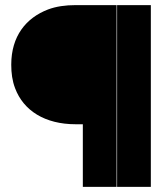

<svg xmlns="http://www.w3.org/2000/svg" viewBox="-20 -731 647 751"><path d="M24 -478C24 -445 28 -415 39 -386C72 -298 156 -245 276 -245H304V0H436V-711H276C236 -711 200 -706 168 -694C82 -661 24 -590 24 -478ZM438 0H570V-711H438Z"/></svg>

Font: Asimov Pro
Style: Ult
Weight: 900
Designer: Google
Version: Version 2.000980; 2014